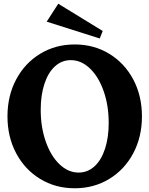

<svg xmlns="http://www.w3.org/2000/svg" viewBox="-20 -1003 800 1028"><path d="M20 -380Q20 -490 66.5 -577.5Q113 -665 195 -715Q277 -765 380 -765Q483 -765 565 -715Q647 -665 693.5 -577.5Q740 -490 740 -380Q740 -270 693.5 -182.5Q647 -95 565 -45Q483 5 380 5Q277 5 195 -45Q113 -95 66.5 -182.5Q20 -270 20 -380ZM562 -345Q562 -438 535 -515Q508 -592 461.5 -636.5Q415 -681 359 -681Q311 -681 274.5 -648Q238 -615 218 -554.5Q198 -494 198 -415Q198 -322 225 -245Q252 -168 298.5 -123.5Q345 -79 401 -79Q449 -79 485.5 -112Q522 -145 542 -205.5Q562 -266 562 -345ZM230 -887 292 -983 530 -837 514 -797Z"/></svg>

Font: Otomanopee
Style: Regular
Weight: 400
Designer: Das Ende der Wildnis
Foundry: Gutenberg Labo
Version: Version 3.000